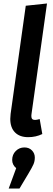

<svg xmlns="http://www.w3.org/2000/svg" viewBox="-20 -774 304 1103"><path d="M161 -119 160 -108Q160 -96 165 -90.5Q170 -85 181 -85Q191 -85 208 -90L223 -4Q186 14 142 14Q93 14 66 -13.5Q39 -41 39 -91Q39 -100 41 -120L128 -741L250 -754ZM180 131Q180 152 172.5 169.5Q165 187 144 222L92 309H30L73 192Q50 173 50 145Q50 114 70.5 93.5Q91 73 120 73Q147 73 163.5 90Q180 107 180 131Z"/></svg>

Font: Fira Sans Condensed Medium
Style: Italic
Weight: 500
Width: 3
Italic angle: -8°
Designer: bBox Type GmbH & Carrois Corporate GbR & Edenspiekermann AG
Foundry: bBox Type GmbH & Carrois Corporate GbR & Edenspiekermann AG
Version: Version 4.301